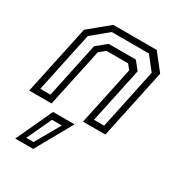

<svg xmlns="http://www.w3.org/2000/svg" viewBox="-191 -661 970 1048"><g transform="rotate(30 294.0 -137.5)"><path d="M-2.5 0 90.5 -437 215.5 -540H489.5L570.5 -437L477.5 0H336.5L415 -368L391 -398.5H254L217 -368L138.5 0ZM45 -38.5H109L183 -386.5L245.5 -437.5H417L457.5 -387L383.5 -38.5H447.5L528 -418L462 -502H228L125.5 -417.5ZM62.5 265 168.5 36H304L175.5 265ZM112.5 231.5H158.5L247 76H185Z"/></g></svg>

Font: Tourney
Style: Italic
Weight: 400
Italic angle: -12°
Version: Version 1.015